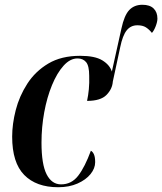

<svg xmlns="http://www.w3.org/2000/svg" viewBox="-20 -776 680 805"><path d="M224 9Q132 9 81.5 -42.5Q31 -94 31 -203Q31 -256 46 -314.5Q61 -373 94.5 -425Q128 -477 182.5 -509.5Q237 -542 316 -542Q378 -542 409 -523Q440 -504 449 -476L489 -656Q501 -712 522 -734Q543 -756 577 -756Q608 -756 624 -740.5Q640 -725 640 -698Q640 -685 633 -666.5Q626 -648 617 -638Q605 -653 591.5 -661.5Q578 -670 556 -670Q528 -670 511 -648.5Q494 -627 484 -578L453 -434Q451 -403 426.5 -378Q402 -353 345 -353Q350 -376 352.5 -402Q355 -428 354 -458Q354 -500 341 -515.5Q328 -531 305 -531Q274 -531 246.5 -500.5Q219 -470 198 -419Q177 -368 165.5 -305.5Q154 -243 154 -178Q154 -87 175.5 -45Q197 -3 236 -3Q280 -3 308 -39.5Q336 -76 361 -144Q369 -140 374 -128.5Q379 -117 379 -96Q379 -70 359.5 -46Q340 -22 305 -6.5Q270 9 224 9Z"/></svg>

Font: Noto Serif Display ExtraCondensed
Style: Bold Italic
Weight: 700
Width: 2
Italic angle: -12°
Designer: Monotype Design Team
Foundry: Monotype Imaging Inc.
Version: Version 2.009